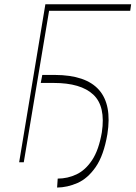

<svg xmlns="http://www.w3.org/2000/svg" viewBox="-20 -747 624 884"><path d="M583.8 -727.3 579.5 -697.4H206L89.5 0H68.2L188.9 -727.3ZM167.6 -365.1 174.7 -402H233Q517.4 -400.9 474.4 -129.3Q457.7 -31.6 420.8 21.7Q383.9 74.9 336.8 95.5Q289.8 116.1 242.9 116.5L245.7 75.3Q291.2 75.3 332.4 55.8Q373.6 36.2 404.3 -10.3Q435 -56.8 448.9 -137.8Q467 -257.5 409.6 -311.3Q352.3 -365.1 227.3 -365.1Z"/></svg>

Font: Inter Thin  BETA
Style: Italic
Weight: 100
Italic angle: -9.39999°
Designer: Rasmus Andersson
Foundry: rsms
Version: Version 3.011;git-f93a4a705